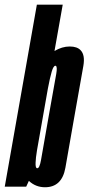

<svg xmlns="http://www.w3.org/2000/svg" viewBox="-62 -805 381 828"><path d="M-41.5 0 97 -785H208.5L173 -585Q205.5 -604.5 238.5 -604.5Q271 -604.5 286 -588Q305.5 -567.5 297.5 -521Q282.5 -437 258.5 -301Q235 -165.5 220 -81.5Q205 2.5 132 2.5Q92 2.5 62.5 -25L51 0ZM144.5 -423 97.5 -156.5Q92 -123 91.5 -104Q90.5 -82 97 -79.5Q98 -79.5 99 -79.5Q108.5 -79.5 114.8 -114.5Q121 -149.5 147.5 -301Q174 -450.5 180.5 -486Q186 -518 178.5 -521Q178 -521.5 177 -521.5Q168.5 -521.5 161 -496Q153.5 -470.5 144.5 -423Z"/></svg>

Font: Anybody UltraCondensed SemiBold
Style: Italic
Weight: 600
Width: 1
Italic angle: -10°
Designer: Tyler Finck
Foundry: Etcetera Type Company
Version: Version 1.010; ttfautohint (v1.8.3) -l 8 -r 50 -G 200 -x 14 